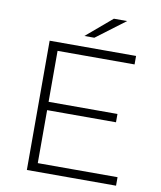

<svg xmlns="http://www.w3.org/2000/svg" viewBox="-94 -950 857 1024"><g transform="rotate(10 334.5 -437.5)"><path d="M122 -700V0H605V-46H173V-333H546V-378H173V-654H590V-700ZM354 -757 511 -875H439L300 -757Z"/></g></svg>

Font: Montserrat Light
Style: Regular
Weight: 300
Designer: Julieta Ulanovsky
Foundry: Julieta Ulanovsky
Version: Version 7.200